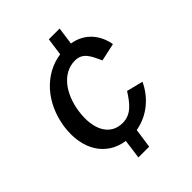

<svg xmlns="http://www.w3.org/2000/svg" viewBox="-210 -856 970 970"><g transform="rotate(-45 275.0 -371.0)"><path d="M386 -742H309L296 -648C170 -630 73 -522 52 -374C32 -226 101 -121 221 -104L207 0H284L299 -104C388 -119 457 -180 492 -256L404 -278C369 -223 335 -179 274 -179C187 -179 143 -258 159 -376C175 -492 240 -573 326 -573C382 -573 400 -531 425 -475L521 -496C508 -569 461 -634 373 -648Z"/></g></svg>

Font: Cheyenne Sans Medium
Style: Italic
Weight: 500
Italic angle: -8.13011°
Designer: The Public Sans project authors (U.S. Web Design System), Libre Franklin designed by Pablo Impallari and Rodrigo Fuenzal
Foundry: The Cheyenne Sans Project Authors
Version: Version 2.007